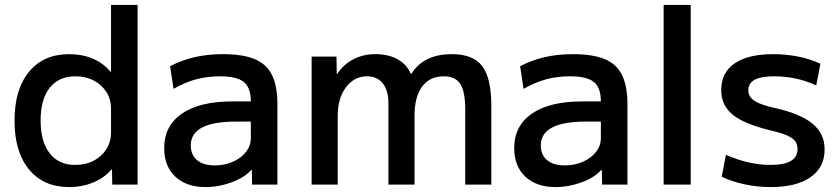

<svg xmlns="http://www.w3.org/2000/svg" viewBox="-20 -750 3409 780"><path d="M261 10Q157 10 98 -61.5Q39 -133 39 -260Q39 -387 98 -458.5Q157 -530 261 -530Q314 -530 357.5 -511.5Q401 -493 429 -458H431V-730H539V0H436L435 -62H433Q405 -28 359.5 -9Q314 10 261 10ZM285 -80Q328 -80 360.5 -97Q393 -114 412 -144Q431 -174 431 -211V-309Q431 -347 412 -376.5Q393 -406 360.5 -423Q328 -440 286 -440Q219 -440 182 -393.5Q145 -347 145 -260Q145 -174 182 -127Q219 -80 285 -80Z M815 10Q737 10 692 -32.5Q647 -75 647 -148Q647 -239 719 -288.5Q791 -338 924 -338H999Q999 -394 970.5 -417Q942 -440 873 -440Q823 -440 777.5 -428Q732 -416 685 -389L671 -481Q719 -506 771.5 -518Q824 -530 886 -530Q966 -530 1014.5 -510Q1063 -490 1085 -445Q1107 -400 1107 -327V0H1004L1003 -60H1001Q974 -29 921.5 -9.5Q869 10 815 10ZM853 -78Q893 -78 926.5 -93Q960 -108 979.5 -133Q999 -158 999 -189V-256H939Q847 -256 801 -232Q755 -208 755 -159Q755 -121 780.5 -99.5Q806 -78 853 -78Z M1246 0V-520H1347L1348 -450H1350Q1376 -489 1416 -509.5Q1456 -530 1506 -530Q1558 -530 1595.5 -509Q1633 -488 1649 -450H1651Q1677 -491 1718 -510.5Q1759 -530 1816 -530Q1902 -530 1939 -481.5Q1976 -433 1976 -320V0H1870V-305Q1870 -378 1850 -409Q1830 -440 1783 -440Q1726 -440 1695 -398.5Q1664 -357 1664 -280V0H1558V-330Q1558 -383 1535 -411.5Q1512 -440 1471 -440Q1419 -440 1385.5 -395.5Q1352 -351 1352 -280V0Z M2237 10Q2159 10 2114 -32.5Q2069 -75 2069 -148Q2069 -239 2141 -288.5Q2213 -338 2346 -338H2421Q2421 -394 2392.5 -417Q2364 -440 2295 -440Q2245 -440 2199.5 -428Q2154 -416 2107 -389L2093 -481Q2141 -506 2193.5 -518Q2246 -530 2308 -530Q2388 -530 2436.5 -510Q2485 -490 2507 -445Q2529 -400 2529 -327V0H2426L2425 -60H2423Q2396 -29 2343.5 -9.5Q2291 10 2237 10ZM2275 -78Q2315 -78 2348.5 -93Q2382 -108 2401.5 -133Q2421 -158 2421 -189V-256H2361Q2269 -256 2223 -232Q2177 -208 2177 -159Q2177 -121 2202.5 -99.5Q2228 -78 2275 -78Z M2676 0V-730H2786V0Z M3111 10Q3057 10 3005.5 -1Q2954 -12 2912 -32L2929 -121Q2975 -101 3020 -90.5Q3065 -80 3110 -80Q3165 -80 3192.5 -96Q3220 -112 3220 -144Q3220 -164 3210 -177Q3200 -190 3175.5 -200.5Q3151 -211 3107 -221Q3038 -238 2994.5 -260Q2951 -282 2930.5 -312.5Q2910 -343 2910 -384Q2910 -455 2964.5 -492.5Q3019 -530 3121 -530Q3172 -530 3221 -520.5Q3270 -511 3313 -491L3296 -403Q3255 -422 3212 -431Q3169 -440 3125 -440Q3072 -440 3046 -426Q3020 -412 3020 -383Q3020 -366 3030.5 -353Q3041 -340 3065 -330Q3089 -320 3129 -311Q3182 -299 3220 -283Q3258 -267 3282 -246.5Q3306 -226 3318 -200.5Q3330 -175 3330 -143Q3330 -70 3272.5 -30Q3215 10 3111 10Z"/></svg>

Font: M PLUS 2 Thin Medium
Style: Regular
Weight: 500
Version: Version 1.001